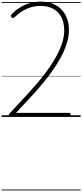

<svg xmlns="http://www.w3.org/2000/svg" viewBox="-20 -1440 1013 2365"><path d="M111 0Q101 0 94.5 -7Q88 -14 88.5 -23Q89 -32 96 -40L324 -286Q385 -352 442 -419Q499 -486 548.5 -553Q598 -620 639 -686.5Q680 -753 709.5 -817.5Q739 -882 755 -943.5Q771 -1005 771 -1063Q771 -1163 735 -1230.5Q699 -1298 633.5 -1332.5Q568 -1367 478 -1367Q388 -1367 309.5 -1332Q231 -1297 161 -1229Q151 -1219 142 -1218.5Q133 -1218 123 -1226Q113 -1235 113.5 -1244Q114 -1253 122 -1262Q162 -1306 216.5 -1341.5Q271 -1377 338 -1398.5Q405 -1420 479 -1420Q557 -1420 621 -1397Q685 -1374 731.5 -1329Q778 -1284 803.5 -1218Q829 -1152 829 -1066Q829 -1001 810.5 -932Q792 -863 758.5 -792Q725 -721 680 -649.5Q635 -578 581.5 -507.5Q528 -437 469.5 -369Q411 -301 351 -237L178 -50H834Q842 -50 846 -45Q850 -40 850 -27Q850 -13 846.5 -6.5Q843 0 834 0ZM0 895H973V905H0ZM0 -20H973V0H0ZM0 -505H973V-500H0ZM0 -1415H973V-1405H0Z"/></svg>

Font: Playwrite BE WAL Guides
Style: Regular
Weight: 400
Designer: Veronika Burian, José Scaglione
Foundry: TypeTogether
Version: Version 1.003